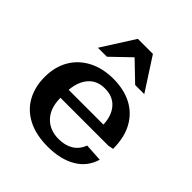

<svg xmlns="http://www.w3.org/2000/svg" viewBox="-190 -809 952 952"><g transform="rotate(45 286.0 -333.0)"><path d="M294.9 14.2Q210.9 14.2 153.8 -15.6Q96.7 -45.4 67.9 -98.4Q39.1 -151.4 39.1 -219.2Q39.1 -291 69.8 -343.8Q100.6 -396.5 156.7 -425.5Q212.9 -454.6 287.1 -454.6Q360.8 -454.6 415.5 -426.3Q470.2 -397.9 500.7 -342.8Q531.2 -287.6 531.2 -207.5L503.9 -202.1H167.5Q168 -129.9 205.6 -90.3Q243.2 -50.8 306.2 -50.8Q351.1 -50.8 382.8 -70.3Q414.6 -89.8 428.7 -128.4L522.5 -122.6Q502.9 -55.7 443.1 -20.8Q383.3 14.2 294.9 14.2ZM168.5 -258.8H412.1Q410.2 -318.8 378.7 -355Q347.2 -391.1 290.5 -391.1Q236.8 -391.1 205.3 -355.7Q173.8 -320.3 168.5 -258.8ZM123.5 -508.8 232.4 -680.2H337.9L448.7 -508.8H384.8L285.6 -604L186.5 -508.8Z"/></g></svg>

Font: Kameron SemiBold
Style: Regular
Weight: 600
Designer: Vernon Adams
Foundry: Vernon Adams
Version: Version 1.100